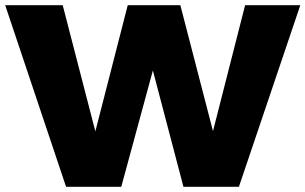

<svg xmlns="http://www.w3.org/2000/svg" viewBox="-20 -721 1179 741"><path d="M926 -701 802 -215 676 -701H473L348 -214L222 -701H0L235 0H448L570 -449L688 0H902L1139 -701Z"/></svg>

Font: Argentum Sans ExtraBold
Style: Regular
Weight: 800
Designer: Julieta Ulanovsky
Foundry: Julieta Ulanovsky
Version: Version 5.001;February 15, 2019;FontCreator 11.5.0.2425 64-b